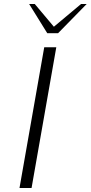

<svg xmlns="http://www.w3.org/2000/svg" viewBox="-20 -935 451 955"><path d="M200 -700H260L137 0H77ZM125 -915H153L248 -802L383 -915H411L269 -770H215Z"/></svg>

Font: Fahkwang ExtraLight
Style: Italic
Weight: 275
Italic angle: -10°
Designer: Suppakit Chalermlarp | Katatrad Co.,Ltd.
Foundry: Cadson Demak Co.,Ltd.
Version: Version 1.000; ttfautohint (v1.6)